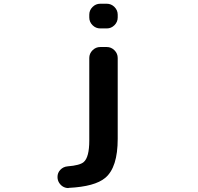

<svg xmlns="http://www.w3.org/2000/svg" viewBox="-20 -793 1040 1009"><path d="M506.8 -643.6Q483.4 -643.6 466.3 -660.6Q449.2 -677.7 449.2 -701.2V-715.8Q449.2 -739.3 466.3 -756.3Q483.4 -773.4 506.8 -773.4H541Q564.5 -773.4 581.5 -756.3Q598.6 -739.3 598.6 -715.8V-701.2Q598.6 -677.7 581.5 -660.6Q564.5 -643.6 541 -643.6ZM449.2 -54.7V-488.3Q449.2 -511.7 466.3 -528.8Q483.4 -545.9 506.8 -545.9H541Q564.5 -545.9 581.5 -528.8Q598.6 -511.7 598.6 -488.3V-63.5Q598.6 86.9 533.2 141.6Q478.5 187.5 341.8 194.3Q339.8 195.3 338.9 195.3Q325.2 195.3 312.5 188.5Q299.8 181.6 291 168Q282.2 154.3 282.2 136.7Q282.2 115.2 296.9 99.6Q312.5 83 335.9 81.1Q399.4 76.2 419.9 58.6Q449.2 33.2 449.2 -54.7Z"/></svg>

Font: Gen Jyuu Gothic Monospace Bold
Style: Bold
Weight: 700
Designer: [Source Han Sans]
Ryoko NISHIZUKA  (kana & ideographs); Paul D. Hunt (Latin, Greek & Cyrillic); Wenlong ZHANG  (bopomofo
Version: Version 1.002.20150607